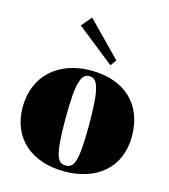

<svg xmlns="http://www.w3.org/2000/svg" viewBox="-116 -868 855 974"><g transform="rotate(15 311.5 -380.5)"><path d="M312 15C481 15 598 -80 598 -246C598 -412 491 -515 312 -515C143 -515 24 -412 24 -246C24 -80 143 15 312 15ZM311 -16C270 -16 249 -43 249 -246C249 -444 270 -485 311 -485C352 -485 373 -446 373 -246C373 -42 352 -16 311 -16ZM202 -722 399 -566 422 -597 247 -776Z"/></g></svg>

Font: Sprat Condensed Black
Style: Regular
Weight: 900
Designer: Ethan Nakache
Foundry: Collletttivo
Version: Version 2.000;Glyphs 3.2 (3217)